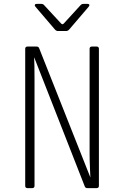

<svg xmlns="http://www.w3.org/2000/svg" viewBox="-20 -970 640 990"><path d="M122 0Q110 0 110 -12V-718Q110 -730 122 -730H168Q179 -730 182 -721L446 -55Q445 -75 444 -99Q443 -123 442.5 -143Q442 -163 442 -170V-718Q442 -730 454 -730H478Q490 -730 490 -718V-12Q490 0 478 0H431Q420 0 417 -9L156 -675Q157 -661 157.5 -629.5Q158 -598 158 -560V-12Q158 0 146 0ZM279 -810Q271 -810 264 -817L163 -935Q158 -941 160 -945.5Q162 -950 169 -950H192Q202 -950 207 -944L294 -850Q302 -840 310 -850L396 -944Q402 -950 411 -950H431Q439 -950 440.5 -945.5Q442 -941 437 -935L336 -817Q329 -810 321 -810Z"/></svg>

Font: Pitagon Sans Mono Thin
Style: Regular
Weight: 100
Monospace: yes
Designer: Travis Tran
Foundry: Pitagon
Version: Version 1.001; ttfautohint (v1.8.4.7-5d5b);gftools[0.9.26]